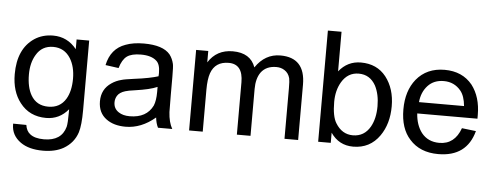

<svg xmlns="http://www.w3.org/2000/svg" viewBox="-57 -889 3242 1261"><g transform="rotate(5 1564.0 -258.5)"><path d="M51 56 138 57Q144 97 169 116Q200 141 261 141Q377 141 403 46Q409 22 409 -49V-70Q351 0 263 0Q153 0 90 -82Q33 -155 33 -269Q33 -436 140 -508Q193 -543 263 -543Q357 -543 418 -467V-531H501V-72Q501 27 486 75Q463 146 396 185Q341 216 261 216Q168 216 113 177Q51 133 51 61ZM126 -275Q126 -191 156 -139Q193 -75 271 -75Q348 -75 386 -138Q417 -190 417 -272Q417 -351 384 -405Q344 -469 270 -469Q195 -469 158 -405Q126 -352 126 -275Z M983 -66Q891 12 788 12Q710 12 661 -24Q606 -64 606 -140Q606 -220 670 -263Q699 -283 735 -292Q748 -296 768 -299Q788 -302 815 -306Q871 -313 910.5 -321Q950 -329 975 -337Q976 -346 976 -352Q976 -358 976 -361Q976 -416 951 -438Q917 -469 848 -469Q787 -469 756 -447Q725 -424 709 -368L622 -380Q645 -490 741 -524Q791 -543 861 -543Q987 -543 1034 -487Q1054 -461 1062 -426Q1066 -409 1066 -342V-223Q1066 -112 1067 -109Q1071 -42 1095 0H1001Q987 -28 983 -66ZM975 -267Q950 -256 914 -247.5Q878 -239 829 -232Q784 -226 766 -220Q729 -209 714 -185Q702 -165 702 -142Q702 -100 736 -78Q764 -59 809 -59Q920 -59 961 -143Q975 -177 975 -233Z M1206 0V-531H1286V-456Q1341 -543 1447 -543Q1564 -543 1597 -450Q1660 -543 1761 -543Q1925 -543 1925 -365V0H1835V-334Q1835 -382 1831 -399Q1822 -433 1795 -450Q1772 -465 1741 -465Q1674 -465 1640 -419Q1611 -378 1611 -309V0H1521V-345Q1521 -465 1427 -465Q1338 -465 1310 -386Q1296 -346 1296 -276V0Z M2140 0H2057V-733H2147V-472Q2204 -543 2292 -543Q2398 -543 2458 -467Q2518 -390 2518 -274Q2518 -158 2462 -78Q2399 12 2288 12Q2194 12 2140 -67ZM2139 -270Q2139 -174 2166 -131Q2208 -62 2280 -62Q2355 -62 2394 -130Q2425 -185 2425 -266Q2425 -345 2396 -401Q2358 -469 2284 -469Q2212 -469 2172 -402Q2139 -346 2139 -270Z M3083 -160Q3037 12 2849 12Q2728 12 2660 -65Q2596 -135 2596 -261Q2596 -383 2658 -460Q2726 -543 2844 -543Q2961 -543 3027 -462Q3086 -385 3086 -267V-242H2689Q2694 -166 2732 -116Q2775 -62 2850 -62Q2951 -62 2990 -171ZM2991 -317Q2985 -383 2957 -417Q2914 -469 2845 -469Q2779 -469 2739.5 -426Q2700 -383 2694 -317Z"/></g></svg>

Font: MongolianScript
Style: Regular
Weight: 400
Designer: Bolorsoft LLC, NUM
Foundry: Bolorsoft LLC
Version: Version 3.2